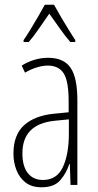

<svg xmlns="http://www.w3.org/2000/svg" viewBox="-20 -784 416 814"><path d="M184 -539Q250 -539 279 -497Q308 -455 308 -359V0H279L276 -89H274Q262 -51 236 -20.5Q210 10 156 10Q114 10 88 -10.5Q62 -31 49.5 -63.5Q37 -96 37 -133Q37 -212 82 -253Q127 -294 210 -302L271 -308V-356Q271 -440 250 -473Q229 -506 182 -506Q163 -506 138.5 -499Q114 -492 86 -476L72 -506Q126 -539 184 -539ZM212 -272Q75 -258 75 -134Q75 -79 98 -50Q121 -21 162 -21Q221 -21 246.5 -75.5Q272 -130 272 -218V-278ZM209 -764Q222 -740 240 -709.5Q258 -679 274.5 -652.5Q291 -626 299 -614V-606H278Q257 -630 233.5 -663.5Q210 -697 189 -726Q170 -699 146 -664Q122 -629 102 -606H80V-614Q92 -631 108.5 -658Q125 -685 141.5 -713.5Q158 -742 170 -764Z"/></svg>

Font: Noto Sans Lao ExtraCondensed ExtraLight
Style: Regular
Weight: 200
Width: 2
Designer: Monotype Design Team
Foundry: Monotype Imaging Inc.
Version: Version 2.003; ttfautohint (v1.8.4.7-5d5b)